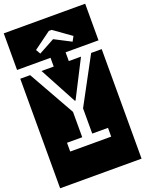

<svg xmlns="http://www.w3.org/2000/svg" viewBox="-213 -1010 996 1316"><g transform="rotate(-20 285.0 -352.0)"><path d="M232 -586V-650H-12V-917H582V-650H342V-586H431L293 -316H288L143 -586ZM412 -702 431 -737 305 -827H284L157 -734L176 -701L292 -764ZM582 213H-12V-586H60L250 -249V-64H139V0H438V-64H323V-248L505 -586H582Z"/></g></svg>

Font: Zilla Slab Highlight
Style: Regular
Weight: 400
Designer: Typotheque Type Foundry
Foundry: Typotheque type foundry
Version: Version 1.1; 2017; ttfautohint (v1.6)